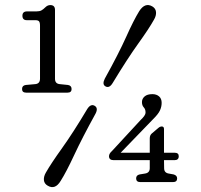

<svg xmlns="http://www.w3.org/2000/svg" viewBox="-20 -735 812 775"><path d="M88.5 -653.5Q70.5 -653.5 70.5 -671.5Q70.5 -689 89.5 -689H127.5Q140 -689 147.5 -693.2Q155 -697.5 163 -705.5Q172 -714.5 183 -714.5Q202 -714.5 202 -695V-417Q202 -397.5 220.5 -395.5L254.5 -392Q269 -389.5 269 -375.5Q269 -361 252 -361H86Q69 -361 69 -375.5Q69 -390 84 -392L123 -395.5Q141.5 -397.5 141.5 -417.5V-631Q141.5 -644.5 137.5 -649Q133.5 -653.5 123 -653.5ZM584.5 -176.5Q584.5 -189 592.5 -196L618.5 -218Q625.5 -224.5 633 -224.5Q642 -224.5 642 -214V-118.5H685Q701.5 -118.5 701.5 -104.5Q701.5 -88.5 684.5 -88.5H642L642.5 -56Q642.5 -37.5 661 -34.5L680.5 -31Q695 -27 695 -15Q695 0 678 0H546.5Q529.5 0 529.5 -15Q529.5 -28 544 -31L565.5 -34.5Q584.5 -37.5 584.5 -56V-88.5H439Q420 -88.5 420 -104.5Q420 -115 432.5 -126L548 -251Q556.5 -259 562 -266.5Q567.5 -274 567.5 -281.5Q567.5 -294 560.2 -301.8Q553 -309.5 553 -323Q553 -336.5 563.8 -345.8Q574.5 -355 595 -355Q611.5 -355 622 -346Q632.5 -337 632.5 -320Q632.5 -304 625.5 -289Q618.5 -274 597.5 -253.5L467 -118.5H584.5ZM434.5 -399.5Q421 -377.5 405.5 -386.5Q391.5 -394.5 403 -417.5Q459.5 -519.5 489.5 -586.5Q519.5 -653.5 542 -690Q565.5 -726.5 595 -709Q608.5 -701 609.8 -686.2Q611 -671.5 601.5 -655.5Q581.5 -619.5 538 -559Q494.5 -498.5 434.5 -399.5ZM332.5 -295.5Q346.5 -317 362 -308Q377.5 -299 365.5 -276Q311.5 -178 279.5 -109.2Q247.5 -40.5 225 -5Q202.5 32.5 172.5 14.5Q158.5 6.5 157.2 -8.2Q156 -23 165.5 -39Q186 -75 230.8 -137.5Q275.5 -200 332.5 -295.5Z"/></svg>

Font: Fraunces 9pt SuperSoft Light
Style: Regular
Weight: 300
Version: Version 1.000;[b76b70a41]